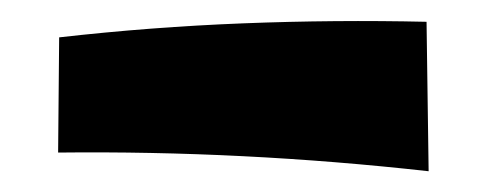

<svg xmlns="http://www.w3.org/2000/svg" viewBox="-20 -379 469 185"><path d="M393 -214Q214 -234 36 -232L37 -343Q125 -353 214 -356.5Q303 -360 391 -358Z"/></svg>

Font: Marhey Light Medium
Style: Regular
Weight: 500
Version: Version 1.000